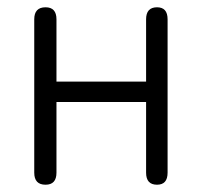

<svg xmlns="http://www.w3.org/2000/svg" viewBox="-20 -507 555 527"><path d="M105 0Q74 0 74 -33V-454Q74 -487 105 -487Q135 -487 135 -454V-283H381V-454Q381 -487 411 -487Q440 -487 440 -454V-33Q440 0 411 0Q381 0 381 -33V-227H135V-33Q135 0 105 0Z"/></svg>

Font: Shin Retro Maru Gothic Regular
Style: Regular
Weight: 400
Designer: Iose
Foundry: Typographish
Version: Version 1.002